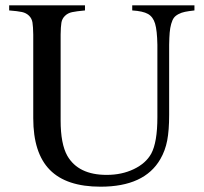

<svg xmlns="http://www.w3.org/2000/svg" viewBox="-20 -682 762 716"><path d="M705.1 -662.1V-643.1Q683.1 -640.6 669.9 -637.9Q656.7 -635.3 645.3 -629.2Q633.8 -623 628.2 -615.2Q622.6 -607.4 618.4 -592.8Q614.3 -578.1 612.8 -560.5Q611.3 -543 610.8 -515.1V-253.9Q610.8 -195.8 603.5 -158Q596.2 -120.1 578.1 -88.9Q519 14.2 355 14.2Q227.5 14.2 165.8 -48.6Q104 -111.3 104 -241.2V-553.2Q103.5 -583 101.1 -598.1Q98.6 -613.3 88.1 -623.5Q77.6 -633.8 61.8 -637.2Q45.9 -640.6 14.2 -643.1V-662.1H296.9V-643.1Q264.6 -640.1 248.8 -636.7Q232.9 -633.3 222.2 -622.8Q211.4 -612.3 209 -597.4Q206.5 -582.5 206.1 -553.2V-232.9Q206.1 -145.5 231 -101.1Q272 -29.8 377.9 -29.8Q434.1 -29.8 479 -51.3Q523.9 -72.8 543.9 -108.9Q566.9 -151.4 566.9 -245.1V-515.1Q565.9 -568.8 558.3 -594Q550.8 -619.1 532 -629.9Q513.2 -640.6 473.1 -643.1V-662.1Z"/></svg>

Font: Accordance
Style: Regular
Weight: 400
Version: Version 1.1 (build May 11, 2018) Miklal Software Solutions, 